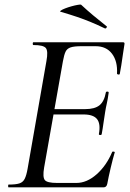

<svg xmlns="http://www.w3.org/2000/svg" viewBox="-20 -807 559 827"><path d="M17 0Q15 0 15 -6Q15 -12 17 -12Q48 -12 63.5 -17Q79 -22 86.5 -37Q94 -52 99 -81L180 -544Q188 -587 177.5 -600Q167 -613 124 -613Q121 -613 121 -619Q121 -625 124 -625H510Q518 -625 516 -616Q513 -598 509.5 -573.5Q506 -549 502.5 -526Q499 -503 496 -489Q495 -485 489.5 -486Q484 -487 484 -490Q487 -543 462.5 -575.5Q438 -608 392 -608H330Q300 -608 284.5 -603Q269 -598 262.5 -584.5Q256 -571 251 -543L170 -85Q163 -44 173 -31.5Q183 -19 226 -19H309Q354 -19 396 -56Q438 -93 463 -152Q464 -155 470 -154Q476 -153 474 -150Q466 -123 457 -85Q448 -47 442 -15Q439 0 426 0ZM418 -229Q417 -225 411 -225.5Q405 -226 406 -230Q414 -274 398 -294Q382 -314 340 -314H178L182 -337H347Q388 -337 408.5 -353.5Q429 -370 436 -409Q437 -413 443 -412.5Q449 -412 448 -407Q444 -378 440 -361Q436 -344 433 -325Q429 -302 426 -279Q423 -256 418 -229ZM431 -685Q400 -700 371 -712Q342 -724 311 -734.5Q280 -745 242 -756Q236 -757 242 -761.5Q248 -766 261 -771Q274 -776 288.5 -780Q303 -784 314.5 -786Q326 -788 329 -787Q356 -762 380.5 -741.5Q405 -721 439 -694Q442 -693 439 -688Q436 -683 431 -685Z"/></svg>

Font: Cormorant Infant Light Medium
Style: Italic
Weight: 500
Italic angle: -10°
Version: Version 4.001